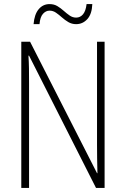

<svg xmlns="http://www.w3.org/2000/svg" viewBox="-20 -918 615 938"><path d="M491 0H449L122 -646H119Q121 -616 121.5 -584.5Q122 -553 122 -512V0H84V-714H127L454 -72H456Q455 -108 454.5 -146Q454 -184 454 -211V-714H491ZM144 -800Q148 -848 169 -873Q190 -898 222 -898Q244 -898 260.5 -888Q277 -878 291.5 -865Q306 -852 320.5 -842Q335 -832 352 -832Q372 -832 385.5 -848Q399 -864 403 -898H431Q429 -849 406.5 -824.5Q384 -800 352 -800Q331 -800 314 -810Q297 -820 282.5 -833Q268 -846 253.5 -856Q239 -866 222 -866Q204 -866 190 -850.5Q176 -835 173 -800Z"/></svg>

Font: Noto Sans Arabic Cond ExtLt
Style: Regular
Weight: 200
Width: 3
Designer: Monotype Design Team, Nadine Chahine, Nizar Qandah and Khaled Hosny
Foundry: Monotype Imaging Inc.
Version: Version 2.012; ttfautohint (v1.8.4.7-5d5b)